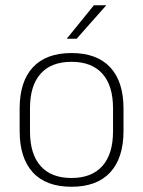

<svg xmlns="http://www.w3.org/2000/svg" viewBox="-20 -701 546 733"><path d="M253 12Q155.5 12 105.2 -43Q55 -98 55 -201V-286.5Q55 -389.5 105.5 -444Q156 -498.5 253 -498.5Q350 -498.5 400.8 -444Q451.5 -389.5 451.5 -286.5V-201Q451.5 -98 400.8 -43Q350 12 253 12ZM253 -21.5Q330 -21.5 370.8 -67.2Q411.5 -113 411.5 -199.5V-288Q411.5 -374 371 -419.5Q330.5 -465 253 -465Q175.5 -465 135 -419.5Q94.5 -374 94.5 -288V-199.5Q94.5 -113 135 -67.2Q175.5 -21.5 253 -21.5ZM235.5 -554 338.5 -681H385V-680L272.5 -553H235.5Z"/></svg>

Font: Anek Devanagari Medium ExtraLight
Style: Regular
Weight: 250
Version: Version 1.003